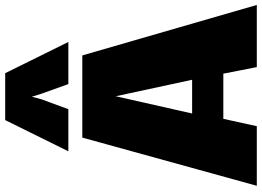

<svg xmlns="http://www.w3.org/2000/svg" viewBox="-158 -874 1032 757"><g transform="rotate(-90 358.5 -496.0)"><path d="M4 0 194 -688H518L717 0H472L446 -132H268L239 0ZM289 -255H422L357 -556ZM140 -743 263 -992H448L571 -743H405L367 -849L355 -887L345 -849L306 -743Z"/></g></svg>

Font: Paytone One
Style: Regular
Weight: 400
Designer: Vernon Adams
Foundry: Vernon Adams
Version: Version 1.002; ttfautohint (v1.8.4.7-5d5b);gftools[0.9.23]